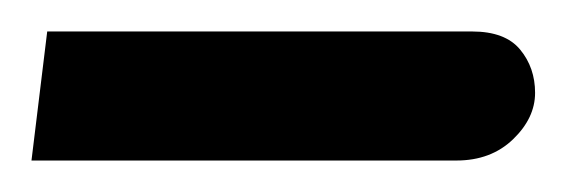

<svg xmlns="http://www.w3.org/2000/svg" viewBox="-20 -97 360 122"><path d="M0 5 10 -77H280Q301 -77 310.5 -65.5Q320 -54 320 -38Q320 -22 306 -8.5Q292 5 270 5Z"/></svg>

Font: Go Noto Kurrent-Regular
Style: Regular
Weight: 400
Designer: Monotype Design Team
Foundry: Monotype Imaging Inc.
Version: Version 2.012; ttfautohint (v1.8.4.7-5d5b)